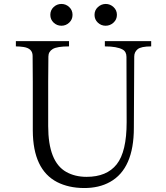

<svg xmlns="http://www.w3.org/2000/svg" viewBox="-20 -927 832 963"><path d="M59.6 -694.3V-720.7H326.2V-694.3Q266.6 -694.3 244.6 -681.2Q222.7 -668 222.7 -643.6Q221.7 -580.1 221.7 -516.6V-294.9Q221.7 -115.2 312.5 -64.5Q356.4 -40 414.1 -40Q515.6 -40 565.4 -103Q615.2 -166 615.2 -314.5L614.3 -641.6Q614.3 -668 594.7 -678.7Q566.4 -694.3 505.9 -694.3V-720.7H738.3V-694.3Q687.5 -694.3 670.4 -680.2Q653.3 -666 653.3 -643.6L651.4 -286.1Q651.4 -81.1 532.2 -14.6Q476.6 16.6 400.4 16.1Q324.2 15.6 266.6 -13.7Q145.5 -76.2 144.5 -271.5V-516.6Q144.5 -582 143.6 -646.5Q143.6 -684.6 97.7 -691.4Q78.1 -694.3 59.6 -694.3ZM232.4 -852.5Q232.4 -876 249 -891.6Q265.6 -907.2 288.1 -907.2Q310.5 -907.2 327.1 -891.6Q343.8 -876 343.8 -852.5Q343.8 -829.1 327.1 -813.5Q310.5 -797.9 288.1 -797.9Q265.6 -797.9 249 -813.5Q232.4 -829.1 232.4 -852.5ZM454.1 -852.5Q454.1 -876 471.2 -891.6Q488.3 -907.2 510.7 -907.2Q532.2 -907.2 549.3 -891.6Q566.4 -876 566.4 -852.5Q566.4 -829.1 549.3 -813.5Q532.2 -797.9 509.8 -797.9Q487.3 -797.9 470.7 -813.5Q454.1 -829.1 454.1 -852.5Z"/></svg>

Font: GenEi Koburi Mincho v6
Style: Regular
Weight: 400
Designer: o_tamon (Modified)
Foundry: o_tamon / Adobe Systems Incorporated
Version: Version 6.1